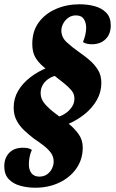

<svg xmlns="http://www.w3.org/2000/svg" viewBox="-30 -699 541 898"><path d="M135 179Q99 179 65.5 170Q32 161 11 139Q-10 117 -10 79Q-10 40 13 16Q36 -8 77 -8Q90 -8 100 -6Q110 -4 119 2Q112 17 108.5 35Q105 53 105 69Q105 96 117.5 111.5Q130 127 154 127Q175 127 190 116.5Q205 106 213 89.5Q221 73 221 57Q221 33 207.5 15Q194 -3 173 -19Q152 -35 128 -51Q105 -69 83.5 -89Q62 -109 48 -135Q34 -161 34 -196Q34 -239 55 -274.5Q76 -310 112.5 -338Q149 -366 195 -384L236 -346Q217 -343 199.5 -332Q182 -321 171 -303.5Q160 -286 160 -263Q160 -235 181 -211.5Q202 -188 232 -166Q259 -146 288 -123Q317 -100 337 -72.5Q357 -45 357 -9Q357 46 327.5 88.5Q298 131 247.5 155Q197 179 135 179ZM282 -116 243 -153Q260 -158 277 -169.5Q294 -181 306 -198.5Q318 -216 318 -237Q318 -253 312 -264.5Q306 -276 290 -291.5Q274 -307 241 -332Q200 -364 173.5 -386.5Q147 -409 134 -433Q121 -457 121 -494Q121 -553 151 -594Q181 -635 231.5 -657Q282 -679 342 -679Q380 -679 413 -670Q446 -661 467 -639.5Q488 -618 488 -580Q488 -540 464 -516Q440 -492 399 -492Q390 -492 379 -494Q368 -496 358 -502Q365 -519 369 -536Q373 -553 373 -569Q373 -593 362 -610Q351 -627 325 -627Q305 -627 289.5 -616Q274 -605 265.5 -588.5Q257 -572 257 -556Q257 -525 281.5 -502Q306 -479 339 -456Q364 -439 388 -418.5Q412 -398 428 -372.5Q444 -347 444 -311Q444 -268 422.5 -230.5Q401 -193 364.5 -164Q328 -135 282 -116Z"/></svg>

Font: Sansita Swashed Light
Style: Bold
Weight: 700
Version: Version 1.003